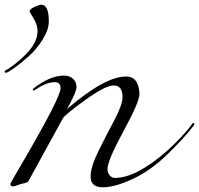

<svg xmlns="http://www.w3.org/2000/svg" viewBox="-20 -778 848 818"><path d="M156 -758Q188 -758 188 -686Q187 -649 160.5 -607.5Q134 -566 100.5 -536.5Q67 -507 39.5 -487.5Q12 -468 6 -468Q0 -468 0 -472Q0 -476 1.5 -477Q3 -478 7 -480Q11 -482 14 -484Q63 -516 101.5 -559Q140 -602 140 -646Q140 -672 123 -699.5Q106 -727 106 -730Q106 -739 127 -748.5Q148 -758 156 -758ZM214 -428Q179 -428 134 -398Q125 -392 122.5 -392Q120 -392 120 -396Q120 -400 126 -404Q195 -456 252 -456Q277 -456 291.5 -442Q306 -428 306 -407Q306 -386 266 -314Q427 -452 516 -452Q547 -452 560.5 -430.5Q574 -409 574 -376.5Q574 -344 506 -219Q438 -94 438 -58Q438 -42 447 -31Q456 -20 470 -20Q559 -20 688 -132Q722 -162 753.5 -196Q785 -230 792.5 -242Q800 -254 804 -254Q808 -254 808 -251Q808 -248 806 -244Q770 -196 697.5 -124.5Q625 -53 547.5 -16.5Q470 20 418 20Q366 20 366 -26Q366 -67 400 -135.5Q434 -204 468 -268Q502 -332 502 -364Q502 -414 464 -414Q429 -414 342.5 -351.5Q256 -289 248 -274L102 -8Q97 0 83.5 2.5Q70 5 55.5 10.5Q41 16 36 16Q24 16 24 6Q24 2 82 -96Q238 -364 238 -402Q238 -428 214 -428Z"/></svg>

Font: Miama
Style: Regular
Weight: 400
Italic angle: 16.5°
Designer: Linus Romer
Foundry: Linus Romer
Version: 0.32